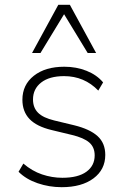

<svg xmlns="http://www.w3.org/2000/svg" viewBox="-20 -769 515 797"><path d="M236 8Q184 8 136 -8.5Q88 -25 57 -56L77 -90Q113 -59 154.5 -45Q196 -31 239 -31Q304 -31 338.5 -56Q373 -81 373 -124Q373 -158 350.5 -177.5Q328 -197 278 -209L195 -229Q132 -244 102.5 -275Q73 -306 73 -355Q73 -417 120.5 -454.5Q168 -492 247 -492Q297 -492 339.5 -475Q382 -458 408 -427L388 -393Q330 -453 246 -453Q185 -453 151 -426.5Q117 -400 117 -356Q117 -322 138 -301Q159 -280 205 -269L288 -249Q353 -233 385 -204Q417 -175 417 -126Q417 -65 368 -28.5Q319 8 236 8ZM113 -549 222 -749H270L379 -549H344L246 -710L148 -549Z"/></svg>

Font: Nunito Sans ExtraLight
Style: Regular
Weight: 200
Designer: Vernon Adams
Foundry: Vernon Adams
Version: Version 3.006; ttfautohint (v1.8.3)